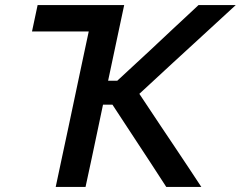

<svg xmlns="http://www.w3.org/2000/svg" viewBox="-20 -733 944 753"><path d="M198.5 0Q211 -58 222.5 -113Q234 -167.5 248.5 -234.5L295.5 -457Q304.5 -499.5 312.5 -537Q320.5 -574 328 -609.5H105.5L127.5 -713H467Q454.5 -654 442.5 -598Q430.5 -541.5 416 -473L404 -416.5H440L567.5 -534.5Q612 -576 656 -617.5Q700 -658.5 758.5 -713H904.5Q840.5 -654.5 780 -598.5Q719 -542.5 658.5 -487L526.5 -365L612 -236.5Q637 -199 666 -156Q694.5 -112.5 722 -72Q749 -31 769.5 0H632Q599.5 -50 571 -94Q542 -137.5 514.5 -180L421 -322.5H384L365.5 -234.5Q351.5 -167.5 339.8 -112.8Q328 -58 315.5 0Z"/></svg>

Font: Heraclito Medium
Style: Italic
Weight: 500
Italic angle: -12°
Designer: Kostas Bartsokas (font) & Cristiano Sobral (main changes)
Foundry: Kostas Bartsokas (font) & Cristiano Sobral (main changes)
Version: Version 1.00;July 8, 2020;FontCreator 13.0.0.2655 64-bit